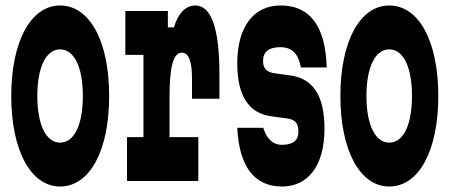

<svg xmlns="http://www.w3.org/2000/svg" viewBox="-20 -660 1640 700"><path d="M199 20C308 20 378 -112 378 -310C378 -508 308 -640 199 -640C92 -640 21 -508 21 -310C21 -112 92 20 199 20ZM199 -140C148 -140 116 -205 116 -310C116 -415 148 -480 199 -480C251 -480 282 -415 282 -310C282 -205 251 -140 199 -140Z M437 -460H503V-160H443V0H703V-160H598V-306C598 -417 612 -468 643 -468C668 -468 680 -437 680 -374V-300H780V-388C780 -555 751 -640 692 -640C657 -640 629 -611 614 -560H592V-620H437Z M845 -194C852 -53 907 20 1008 20C1105 20 1163 -58 1163 -191C1163 -310 1122 -374 1038 -385L980 -393C952 -397 939 -411 939 -438C939 -471 960 -488 1003 -488C1046 -488 1069 -461 1077 -414H1171C1167 -565 1110 -640 1003 -640C903 -640 845 -560 845 -429C845 -312 886 -247 969 -236L1027 -228C1056 -224 1068 -211 1068 -180C1068 -148 1048 -132 1008 -132C973 -132 951 -157 940 -194Z M1399 20C1508 20 1578 -112 1578 -310C1578 -508 1508 -640 1399 -640C1292 -640 1221 -508 1221 -310C1221 -112 1292 20 1399 20ZM1399 -140C1348 -140 1316 -205 1316 -310C1316 -415 1348 -480 1399 -480C1451 -480 1482 -415 1482 -310C1482 -205 1451 -140 1399 -140Z"/></svg>

Font: Yard Headline
Style: Regular
Weight: 400
Monospace: yes
Designer: Roman Shamin
Foundry: Evil Martians
Version: Version 1.000